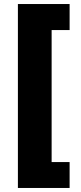

<svg xmlns="http://www.w3.org/2000/svg" viewBox="-20 -788 401 948"><path d="M68.4 140.1V-768.1H323.7V-639.6H234.9V12.2H323.7V140.1Z"/></svg>

Font: Inter 24pt ExtraBold
Style: Regular
Weight: 800
Designer: Rasmus Andersson
Foundry: rsms
Version: Version 4.001;git-66647c0bb